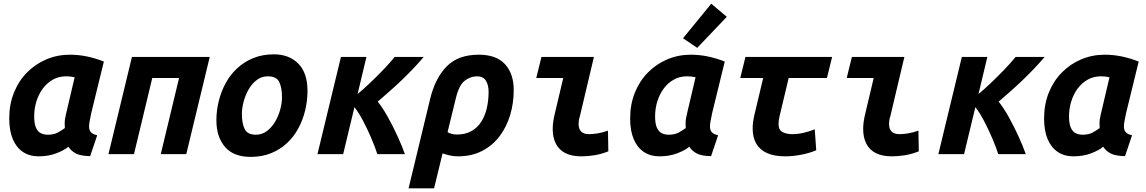

<svg xmlns="http://www.w3.org/2000/svg" viewBox="-20 -834 6200 1039"><path d="M189 12Q140 12 104.5 -11.5Q69 -35 49.5 -80.5Q30 -126 30 -193Q30 -269 55.5 -332.5Q81 -396 126.5 -442Q172 -488 231.5 -513Q291 -538 358 -538Q403 -538 448 -529Q493 -520 542 -501L474 -223Q470 -202 466 -183Q462 -164 462 -150Q462 -129 472.5 -118Q483 -107 506 -102L468 11Q416 10 390.5 -3.5Q365 -17 350 -40Q328 -21 285 -4.5Q242 12 189 12ZM239 -105Q271 -105 293 -117Q315 -129 331 -141Q330 -153 330 -166Q330 -179 332 -191.5Q334 -204 337 -216L384 -416Q371 -419 360 -420Q349 -421 337 -421Q298 -421 266 -403Q234 -385 211.5 -354.5Q189 -324 177 -285Q165 -246 165 -204Q165 -165 174.5 -143.5Q184 -122 200.5 -113.5Q217 -105 239 -105Z M567 0 694 -526H1115L988 0H850L949 -412H804L705 0Z M1337 15Q1243 15 1197 -39.5Q1151 -94 1151 -183Q1151 -236 1164 -288Q1177 -340 1202 -385.5Q1227 -431 1264.5 -465.5Q1302 -500 1351.5 -520Q1401 -540 1462 -540Q1544 -540 1594 -490Q1644 -440 1644 -342Q1644 -289 1631.5 -237Q1619 -185 1594.5 -139.5Q1570 -94 1533 -59.5Q1496 -25 1447 -5Q1398 15 1337 15ZM1365 -105Q1398 -105 1424 -124.5Q1450 -144 1468.5 -175Q1487 -206 1496.5 -241.5Q1506 -277 1506 -308Q1506 -360 1491 -390.5Q1476 -421 1429 -421Q1396 -421 1370 -401.5Q1344 -382 1326 -351Q1308 -320 1298.5 -284.5Q1289 -249 1289 -218Q1289 -166 1304 -135.5Q1319 -105 1365 -105Z M1698 0 1825 -526H1963L1915 -325Q1943 -348 1980 -383Q2017 -418 2054 -456.5Q2091 -495 2116 -526H2273Q2246 -494 2215 -461.5Q2184 -429 2151.5 -398Q2119 -367 2086.5 -338.5Q2054 -310 2024 -284Q2051 -251 2079 -200.5Q2107 -150 2131.5 -96.5Q2156 -43 2171 0H2022Q2010 -38 1989 -87Q1968 -136 1944 -181.5Q1920 -227 1898 -254L1837 0Z M2191 185 2308 -300Q2335 -411 2397 -474.5Q2459 -538 2571 -538Q2666 -538 2713 -486.5Q2760 -435 2760 -347Q2760 -277 2741 -212.5Q2722 -148 2684 -97.5Q2646 -47 2589.5 -17.5Q2533 12 2458 12Q2433 12 2411 6.5Q2389 1 2375 -4L2329 185ZM2452 -106Q2498 -106 2531 -124.5Q2564 -143 2584.5 -175.5Q2605 -208 2614.5 -249.5Q2624 -291 2624 -337Q2624 -375 2609 -398Q2594 -421 2562 -421Q2525 -421 2494 -396.5Q2463 -372 2446 -299L2402 -119Q2407 -115 2421.5 -110.5Q2436 -106 2452 -106Z M3126 12Q3074 12 3039.5 -5.5Q3005 -23 2988 -56.5Q2971 -90 2971 -136Q2971 -155 2974 -176.5Q2977 -198 2983 -222L3028 -412H2882L2910 -526H3194L3118 -205Q3114 -193 3112.5 -182.5Q3111 -172 3111 -164Q3111 -136 3125 -122Q3139 -108 3168 -108Q3187 -108 3213 -112Q3239 -116 3270 -127L3272 -15Q3231 1 3194.5 6.5Q3158 12 3126 12Z M3549 12Q3500 12 3464.5 -11.5Q3429 -35 3409.5 -80.5Q3390 -126 3390 -193Q3390 -269 3415.5 -332.5Q3441 -396 3486.5 -442Q3532 -488 3591.5 -513Q3651 -538 3718 -538Q3763 -538 3808 -529Q3853 -520 3902 -501L3834 -223Q3830 -202 3826 -183Q3822 -164 3822 -150Q3822 -129 3832.5 -118Q3843 -107 3866 -102L3828 11Q3776 10 3750.5 -3.5Q3725 -17 3710 -40Q3688 -21 3645 -4.5Q3602 12 3549 12ZM3599 -105Q3631 -105 3653 -117Q3675 -129 3691 -141Q3690 -153 3690 -166Q3690 -179 3692 -191.5Q3694 -204 3697 -216L3744 -416Q3731 -419 3720 -420Q3709 -421 3697 -421Q3658 -421 3626 -403Q3594 -385 3571.5 -354.5Q3549 -324 3537 -285Q3525 -246 3525 -204Q3525 -165 3534.5 -143.5Q3544 -122 3560.5 -113.5Q3577 -105 3599 -105ZM3753 -575 3676 -627 3829 -814 3913 -743Z M4229 12Q4170 12 4131 -5.5Q4092 -23 4072.5 -56.5Q4053 -90 4053 -139Q4053 -156 4055.5 -175Q4058 -194 4063 -215L4110 -412H3986L4014 -526H4483L4455 -412H4248L4199 -207Q4196 -194 4194.5 -183.5Q4193 -173 4193 -164Q4193 -130 4215 -119Q4237 -108 4266 -108Q4297 -108 4327.5 -115Q4358 -122 4389 -134L4397 -21Q4363 -6 4317 3Q4271 12 4229 12Z M4806 12Q4754 12 4719.5 -5.5Q4685 -23 4668 -56.5Q4651 -90 4651 -136Q4651 -155 4654 -176.5Q4657 -198 4663 -222L4708 -412H4562L4590 -526H4874L4798 -205Q4794 -193 4792.5 -182.5Q4791 -172 4791 -164Q4791 -136 4805 -122Q4819 -108 4848 -108Q4867 -108 4893 -112Q4919 -116 4950 -127L4952 -15Q4911 1 4874.5 6.5Q4838 12 4806 12Z M5058 0 5185 -526H5323L5275 -325Q5303 -348 5340 -383Q5377 -418 5414 -456.5Q5451 -495 5476 -526H5633Q5606 -494 5575 -461.5Q5544 -429 5511.5 -398Q5479 -367 5446.5 -338.5Q5414 -310 5384 -284Q5411 -251 5439 -200.5Q5467 -150 5491.5 -96.5Q5516 -43 5531 0H5382Q5370 -38 5349 -87Q5328 -136 5304 -181.5Q5280 -227 5258 -254L5197 0Z M5789 12Q5740 12 5704.5 -11.5Q5669 -35 5649.5 -80.5Q5630 -126 5630 -193Q5630 -269 5655.5 -332.5Q5681 -396 5726.5 -442Q5772 -488 5831.5 -513Q5891 -538 5958 -538Q6003 -538 6048 -529Q6093 -520 6142 -501L6074 -223Q6070 -202 6066 -183Q6062 -164 6062 -150Q6062 -129 6072.5 -118Q6083 -107 6106 -102L6068 11Q6016 10 5990.5 -3.5Q5965 -17 5950 -40Q5928 -21 5885 -4.5Q5842 12 5789 12ZM5839 -105Q5871 -105 5893 -117Q5915 -129 5931 -141Q5930 -153 5930 -166Q5930 -179 5932 -191.5Q5934 -204 5937 -216L5984 -416Q5971 -419 5960 -420Q5949 -421 5937 -421Q5898 -421 5866 -403Q5834 -385 5811.5 -354.5Q5789 -324 5777 -285Q5765 -246 5765 -204Q5765 -165 5774.5 -143.5Q5784 -122 5800.5 -113.5Q5817 -105 5839 -105Z"/></svg>

Font: Ubuntu Sans Mono
Style: Italic
Weight: 400
Italic angle: -13.5°
Monospace: yes
Designer: Dalton Maag Ltd
Foundry: Dalton Maag Ltd
Version: Version 1.006